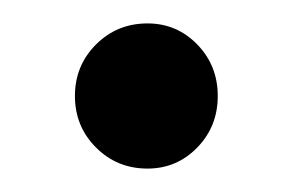

<svg xmlns="http://www.w3.org/2000/svg" viewBox="-20 -138 250 164"><path d="M106 6Q80 6 62 -12Q44 -30 44 -56Q44 -82 62 -100Q80 -118 106 -118Q131 -118 148.5 -100Q166 -82 166 -56Q166 -30 148.5 -12Q131 6 106 6Z"/></svg>

Font: DVN-Poppins
Style: Regular
Weight: 400
Designer: Ninad Kale (Devanagari), Jonny Pinhorn (Latin)
Foundry: Indian Type Foundry
Version: 4.004